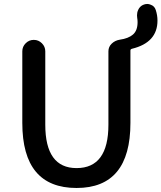

<svg xmlns="http://www.w3.org/2000/svg" viewBox="-20 -938 816 971"><path d="M673.8 -848.6Q672.9 -854.5 672.9 -860.4Q672.9 -875 678.7 -887.7Q686.5 -905.3 703.1 -913.1Q713.9 -918 724.6 -918Q733.4 -918 742.2 -914.1Q761.7 -907.2 767.6 -887.7Q776.4 -861.3 776.4 -834Q776.4 -722.7 647.5 -691.4Q639.6 -689.5 639.6 -682.6V-316.4Q639.6 12.7 367.2 12.7Q92.8 12.7 92.8 -316.4V-678.7Q92.8 -702.1 109.9 -719.2Q127 -736.3 150.4 -736.3H151.4Q174.8 -736.3 191.9 -719.2Q209 -702.1 209 -678.7V-307.6Q209 -87.9 367.2 -87.9Q528.3 -87.9 528.3 -307.6V-678.7Q528.3 -701.2 544.9 -717.3Q561.5 -733.4 585.9 -737.3Q628.9 -743.2 652.3 -763.2Q675.8 -783.2 675.8 -826.2Q675.8 -836.9 673.8 -848.6Z"/></svg>

Font: Gen Jyuu Gothic P Medium
Style: Regular
Weight: 500
Designer: [Source Han Sans]
Ryoko NISHIZUKA  (kana & ideographs); Paul D. Hunt (Latin, Greek & Cyrillic); Wenlong ZHANG  (bopomofo
Version: Version 1.002.20150607